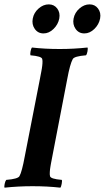

<svg xmlns="http://www.w3.org/2000/svg" viewBox="-30 -867 486 891"><path d="M385.7 -846.7Q410.6 -846.7 425 -827.4Q439.5 -808.1 434.6 -781.2Q429.2 -753.4 408 -732.7Q386.7 -711.9 361.3 -711.9Q335.4 -711.9 320.8 -732.9Q306.2 -753.9 311.5 -781.2Q316.9 -808.6 338.6 -827.6Q360.4 -846.7 385.7 -846.7ZM196.3 -846.7Q221.2 -846.7 235.6 -827.4Q250 -808.1 245.1 -781.2Q239.7 -753.4 218.5 -732.7Q197.3 -711.9 171.9 -711.9Q146 -711.9 131.3 -732.9Q116.7 -753.9 122.1 -781.2Q127.4 -808.6 149.2 -827.6Q170.9 -846.7 196.3 -846.7ZM247.1 -639.6Q312.5 -639.6 376 -646.5Q378.4 -642.1 376 -628.7Q373.5 -615.2 369.1 -610.4Q314.5 -606 307.6 -592.8Q294.9 -569.8 282.2 -501L212.9 -141.6Q211.9 -136.7 209.7 -124.8Q207.5 -112.8 206.5 -108.2Q205.6 -103.5 204.1 -94.2Q202.6 -85 202.1 -80.6Q201.7 -76.2 201.2 -69.6Q200.7 -63 200.9 -58.3Q201.2 -53.7 202.1 -49.8Q204.1 -36.6 256.8 -32.2Q258.8 -27.3 256.3 -13.9Q253.9 -0.5 250 3.9Q190.4 -2.9 121.1 -2.9Q54.7 -2.9 -8.8 3.9Q-11.2 -0.5 -8.3 -13.9Q-5.4 -27.3 -1 -32.2Q53.7 -36.6 60.5 -49.8Q71.8 -69.8 85 -141.6L155.3 -501Q156.2 -505.9 158.4 -517.8Q160.6 -529.8 161.6 -534.4Q162.6 -539.1 164.1 -548.3Q165.5 -557.6 166 -562Q166.5 -566.4 167 -573Q167.5 -579.6 167.2 -584.2Q167 -588.9 166 -592.8Q164.1 -606 111.3 -610.4Q109.4 -615.2 111.8 -628.7Q114.3 -642.1 118.2 -646.5Q177.7 -639.6 247.1 -639.6Z"/></svg>

Font: Crimson
Style: BoldItalic
Weight: 700
Italic angle: -11°
Version: Version 0.8